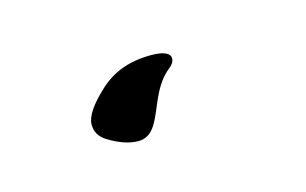

<svg xmlns="http://www.w3.org/2000/svg" viewBox="-30 -109 284 178"><g transform="rotate(-15 111.5 -20.0)"><path d="M88 17C112 17 109 -21 132 -40C136 -43 138 -46 138 -49C138 -54 132 -57 120 -57C99 -57 83 -51 70 -39C57 -27 50 -17 50 -9C50 -2 53 3 59 7C70 14 80 17 88 17Z"/></g></svg>

Font: Comforter
Style: Regular
Weight: 400
Designer: Robert E. Leuschke
Foundry: Robert E. Leuschke
Version: Version 1.013; ttfautohint (v1.8.3)